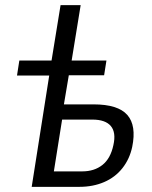

<svg xmlns="http://www.w3.org/2000/svg" viewBox="-20 -725 591 745"><path d="M103 0 171 -432H46L55 -490H180L215 -705H293L258 -490H393L384 -433H247L228 -320H343Q438 -320 474 -279Q510 -238 493 -155Q483 -108 455 -72.5Q427 -37 384 -18.5Q341 0 288 0ZM189 -60H299Q346 -60 377.5 -85Q409 -110 420 -162Q431 -211 410 -236Q389 -261 338 -261H221Z"/></svg>

Font: Nunito Sans 10pt Condensed
Style: Italic
Weight: 400
Width: 3
Italic angle: -9°
Designer: Vernon Adams
Foundry: Vernon Adams
Version: Version 3.101;gftools[0.9.27]